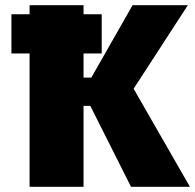

<svg xmlns="http://www.w3.org/2000/svg" viewBox="-20 -720 753 740"><path d="M24 -514H94V0H302V-312H328L485 0H712L495 -378L704 -700H491L332 -421H302V-514H372V-665H302V-700H94V-665H24Z"/></svg>

Font: Fixel Display Black
Style: Regular
Weight: 900
Designer: AlfaBravo + MacPaw
Foundry: Kyrylo Tkachov, Marchela Mozhyna, Serhii Makarenko, Maria Weinstein, Zakhar Kryvoshyya
Version: Version 1.211